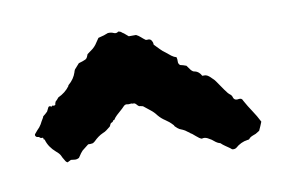

<svg xmlns="http://www.w3.org/2000/svg" viewBox="-55 -605 928 624"><g transform="rotate(-10 408.5 -292.5)"><path d="M774 -144Q771 -137 768.5 -130.5Q766 -124 762 -116Q760 -115 756.5 -112.5Q753 -110 749 -108Q744 -106 738.5 -104Q733 -102 728 -98Q726 -93 719 -93Q697 -90 679 -74Q673 -70 665 -72Q662 -74 659 -77Q652 -82 644.5 -87Q637 -92 631 -98Q623 -100 617 -104.5Q611 -109 605 -114Q602 -116 599 -117.5Q596 -119 593 -121Q583 -126 574 -123Q567 -125 556 -135Q545 -145 539 -148Q538 -150 536.5 -150.5Q535 -151 534 -152Q524 -160 518.5 -162Q513 -164 508 -166.5Q503 -169 494 -178Q492 -183 490 -184Q480 -195 467.5 -203Q455 -211 445 -223Q437 -234 426 -242.5Q415 -251 404 -260Q402 -261 400 -261Q398 -261 396 -262Q391 -261 385 -268.5Q379 -276 373 -274Q369 -276 364.5 -275Q360 -274 355 -275Q348 -277 342 -270.5Q336 -264 330 -259Q323 -253 316 -246.5Q309 -240 304 -232H301Q300 -231 299.5 -229.5Q299 -228 298 -227Q291 -224 291 -223Q290 -222 289.5 -220.5Q289 -219 288 -217Q287 -216 286.5 -214.5Q286 -213 284 -212Q279 -208 273 -203.5Q267 -199 261 -197Q252 -193 244.5 -187.5Q237 -182 230 -175Q229 -174 227.5 -173Q226 -172 223 -170Q219 -169 215.5 -169Q212 -169 207 -169Q191 -157 186 -152.5Q181 -148 170 -131Q163 -127 156.5 -127.5Q150 -128 143 -129Q140 -127 137 -126Q134 -125 131 -123Q127 -125 125 -128Q123 -132 120 -136.5Q117 -141 115 -146Q113 -151 109 -155.5Q105 -160 100 -164Q78 -183 71 -207Q72 -209 69.5 -209Q67 -209 67 -212Q68 -216 63 -216Q59 -215 56.5 -218Q54 -221 49 -221Q46 -221 44 -224Q42 -225 42 -228.5Q42 -232 44 -233Q48 -238 52 -242.5Q56 -247 60 -251Q67 -260 71 -269Q73 -273 75.5 -276.5Q78 -280 79 -284Q83 -287 86.5 -290Q90 -293 94 -297Q95 -299 96.5 -302Q98 -305 99 -307Q102 -316 110 -311Q112 -309 112.5 -311.5Q113 -314 115 -313Q120 -311 122 -313Q125 -313 125 -319Q124 -321 126 -321Q128 -321 126 -323Q130 -327 133 -330Q136 -333 138 -336Q162 -347 176 -366Q179 -371 177.5 -369.5Q176 -368 176 -368Q174 -368 178 -370Q197 -386 204 -408Q204 -410 207 -416Q211 -420 215 -425Q219 -430 223 -434Q230 -436 236 -438Q242 -440 246 -442Q251 -445 252.5 -449.5Q254 -454 256 -458Q269 -467 275 -472Q281 -477 286 -483.5Q291 -490 300 -504Q305 -505 309.5 -506.5Q314 -508 319 -509Q323 -511 327 -512Q331 -513 332 -514Q343 -515 351.5 -511Q360 -507 367 -513Q374 -512 377 -509Q380 -506 384 -504Q388 -501 391 -498Q394 -495 398 -492H422Q430 -488 436.5 -482Q443 -476 450 -471Q453 -470 456.5 -470.5Q460 -471 463 -470Q468 -468 470 -463Q472 -460 472.5 -456.5Q473 -453 473 -451Q482 -442 490 -433.5Q498 -425 507 -419Q515 -412 523 -406Q531 -400 539 -398Q541 -391 540.5 -383.5Q540 -376 546 -371Q551 -370 556 -368.5Q561 -367 566 -365L576 -351Q583 -342 590 -342Q603 -339 611 -324Q614 -324 617.5 -324Q621 -324 624 -323Q628 -322 634 -317Q643 -309 647 -304.5Q651 -300 659 -288Q664 -281 673.5 -267Q683 -253 690 -248Q692 -247 693.5 -244.5Q695 -242 696 -240Q699 -226 714 -229Q725 -231 728 -221Q739 -201 751.5 -182.5Q764 -164 774 -144Z"/></g></svg>

Font: Darumadrop One
Style: Regular
Weight: 400
Version: Version 1.000